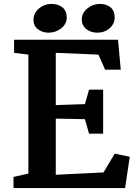

<svg xmlns="http://www.w3.org/2000/svg" viewBox="-20 -961 711 981"><path d="M321 -872Q321 -838 292.5 -816Q264 -794 228 -794Q197 -794 174 -811.5Q151 -829 151 -860Q151 -894 179 -917.5Q207 -941 241 -941Q278 -941 299.5 -923Q321 -905 321 -872ZM566 -873Q566 -839 540 -816.5Q514 -794 477 -794Q444 -794 421 -812.5Q398 -831 398 -861Q398 -895 426.5 -918Q455 -941 489 -941Q525 -941 545.5 -923Q566 -905 566 -873ZM597 -605H517L483 -682L265 -691V-424L414 -429L435 -503H507V-278H435L414 -352L265 -355V-68L509 -80L566 -176L643 -160L619 0H49V-57L125 -74V-682L52 -691V-758H583Z"/></svg>

Font: Martel ExtraBold
Style: Regular
Weight: 800
Designer: Dan Reynolds
Foundry: Dan Reynolds
Version: Version 1.001; ttfautohint (v1.1) -l 5 -r 5 -G 72 -x 0 -D la